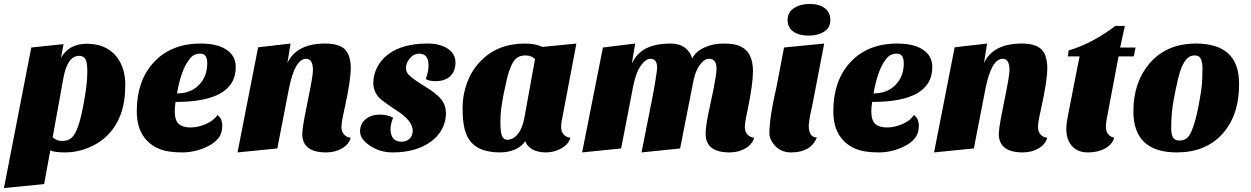

<svg xmlns="http://www.w3.org/2000/svg" viewBox="-62 -750 6322 970"><path d="M192 10 161 180 -42 200 96 -510 259 -527 246 -458Q288 -529 375 -529Q473 -529 525 -466Q571 -409 571 -322Q571 -235 548 -173Q525 -111 483 -68.5Q441 -26 383.5 -3Q326 20 269 20Q212 20 192 10ZM204 -56Q225 -38 251 -38Q277 -38 292 -48Q307 -58 318 -78Q348 -132 372 -296Q379 -344 379 -391Q379 -438 368.5 -453Q358 -468 338 -468Q277 -468 257 -349Z M1036 -169Q1061 -152 1061 -114.5Q1061 -77 1042 -53Q1023 -29 992 -13Q928 20 859 20Q790 20 749.5 5Q709 -10 682 -38Q629 -91 629 -188Q629 -339 711 -431Q799 -530 952 -530Q1047 -530 1094 -490Q1129 -460 1129 -411Q1129 -235 825 -235Q821 -209 821 -187Q821 -141 841.5 -123.5Q862 -106 900 -106Q938 -106 978.5 -123.5Q1019 -141 1036 -169ZM832 -278Q903 -278 944 -322Q985 -364 985 -431Q985 -454 976.5 -466.5Q968 -479 951 -479Q934 -479 919.5 -472.5Q905 -466 890 -444Q853 -394 832 -278Z M1586 20Q1465 20 1465 -74Q1466 -100 1474 -144L1492 -236Q1519 -366 1519 -395Q1519 -453 1485 -453Q1428 -453 1398 -304L1339 0L1138 20L1242 -511L1406 -530L1390 -432Q1437 -530 1581 -530Q1651 -530 1680.5 -500.5Q1710 -471 1710 -405Q1710 -343 1678 -198Q1663 -133 1663 -108.5Q1663 -84 1676.5 -70Q1690 -56 1710 -54Q1700 -20 1665.5 0Q1631 20 1586 20Z M2089 -351Q2103 -388 2103 -420Q2103 -479 2055 -479Q2030 -479 2009.5 -456.5Q1989 -434 1989 -406Q1989 -386 2005 -370Q2028 -348 2087 -312Q2146 -276 2168.5 -246.5Q2191 -217 2191 -176.5Q2191 -136 2171.5 -99Q2152 -62 2117 -36Q2042 20 1922 20Q1857 20 1807 -14Q1757 -47 1757 -86Q1757 -125 1785.5 -148Q1814 -171 1856 -171Q1898 -171 1924 -155Q1911 -122 1911 -100Q1911 -34 1967 -34Q1991 -34 2007 -49Q2023 -64 2023 -90Q2023 -141 1937 -195Q1867 -241 1851 -259Q1824 -291 1824 -331Q1824 -371 1843 -409Q1862 -447 1897 -474Q1970 -530 2097 -530Q2162 -530 2200.5 -504Q2239 -478 2239 -434Q2239 -390 2212.5 -365Q2186 -340 2138 -340Q2105 -340 2089 -351Z M2363 -438Q2449 -530 2591 -530Q2642 -530 2679 -513L2850 -530L2776 -140Q2773 -128 2773 -106Q2773 -84 2786.5 -70Q2800 -56 2820 -54Q2810 -20 2773.5 0Q2737 20 2696 20Q2655 20 2627.5 4.5Q2600 -11 2592 -37Q2576 -12 2542 4Q2508 20 2462.5 20Q2417 20 2380 8Q2343 -4 2319.5 -30Q2296 -56 2285.5 -97Q2275 -138 2275 -205Q2275 -272 2298 -333Q2321 -394 2363 -438ZM2500 -44Q2532 -44 2555.5 -74.5Q2579 -105 2588 -159L2641 -452Q2620 -470 2595.5 -470Q2571 -470 2556.5 -462Q2542 -454 2530.5 -436Q2519 -418 2509 -387.5Q2499 -357 2482.5 -275.5Q2466 -194 2466 -136Q2466 -78 2475 -61Q2484 -44 2500 -44Z M3624 20Q3503 20 3503 -74Q3503 -115 3520.5 -194.5Q3538 -274 3544 -306Q3558 -379 3558 -402Q3558 -453 3520 -453Q3495 -453 3471 -418.5Q3447 -384 3436 -315L3374 0L3179 20L3233 -252Q3242 -297 3250 -348Q3258 -399 3258 -407Q3258 -453 3224 -453Q3201 -453 3176 -419Q3151 -385 3137 -315L3076 0L2879 20L2984 -510L3147 -530L3130 -429Q3156 -483 3204 -506.5Q3252 -530 3327 -530Q3370 -530 3398 -509Q3426 -488 3435 -454Q3452 -489 3495.5 -509.5Q3539 -530 3592.5 -530Q3646 -530 3672.5 -518.5Q3699 -507 3715 -488Q3742 -453 3742 -389Q3742 -326 3715 -195Q3701 -131 3701 -107.5Q3701 -84 3714.5 -70Q3728 -56 3748 -54Q3738 -20 3703.5 0Q3669 20 3624 20Z M4065 -55Q4034 20 3935 20Q3884 20 3852 -15Q3825 -46 3825 -77Q3825 -158 3862 -316L3899 -510L4102 -530L4041 -214Q4024 -140 4024 -114Q4024 -57 4065 -55ZM3917 -649Q3917 -688 3949.5 -709Q3982 -730 4029 -730Q4076 -730 4104.5 -709Q4133 -688 4133 -649Q4133 -610 4101.5 -590Q4070 -570 4023 -570Q3976 -570 3946.5 -590Q3917 -610 3917 -649Z M4555 -169Q4580 -152 4580 -114.5Q4580 -77 4561 -53Q4542 -29 4511 -13Q4447 20 4378 20Q4309 20 4268.5 5Q4228 -10 4201 -38Q4148 -91 4148 -188Q4148 -339 4230 -431Q4318 -530 4471 -530Q4566 -530 4613 -490Q4648 -460 4648 -411Q4648 -235 4344 -235Q4340 -209 4340 -187Q4340 -141 4360.5 -123.5Q4381 -106 4419 -106Q4457 -106 4497.5 -123.5Q4538 -141 4555 -169ZM4351 -278Q4422 -278 4463 -322Q4504 -364 4504 -431Q4504 -454 4495.5 -466.5Q4487 -479 4470 -479Q4453 -479 4438.5 -472.5Q4424 -466 4409 -444Q4372 -394 4351 -278Z M5105 20Q4984 20 4984 -74Q4985 -100 4993 -144L5011 -236Q5038 -366 5038 -395Q5038 -453 5004 -453Q4947 -453 4917 -304L4858 0L4657 20L4761 -511L4925 -530L4909 -432Q4956 -530 5100 -530Q5170 -530 5199.5 -500.5Q5229 -471 5229 -405Q5229 -343 5197 -198Q5182 -133 5182 -108.5Q5182 -84 5195.5 -70Q5209 -56 5229 -54Q5219 -20 5184.5 0Q5150 20 5105 20Z M5325 -100Q5325 -127 5339 -195L5392 -465H5333L5337 -495Q5457 -531 5573 -619H5621L5597 -510H5675L5666 -465H5589L5538 -195Q5525 -133 5525 -112Q5525 -64 5567 -54Q5557 -20 5521 0Q5485 20 5434 20Q5383 20 5354 -12Q5325 -44 5325 -100Z M5884 20Q5664 20 5664 -187Q5664 -334 5745 -429Q5831 -530 5980 -530Q6088 -530 6143 -480Q6198 -430 6198 -325Q6198 -165 6112 -72Q6028 20 5884 20ZM5855 -100Q5855 -74 5863.5 -57Q5872 -40 5895 -40Q5918 -40 5932.5 -51Q5947 -62 5958 -88Q5978 -134 5994 -219.5Q6010 -305 6011.5 -342Q6013 -379 6013 -406.5Q6013 -434 6005 -452Q5997 -470 5974.5 -470Q5952 -470 5937 -456Q5922 -442 5910 -415Q5898 -388 5888.5 -347.5Q5879 -307 5867 -243Q5855 -179 5855 -100Z"/></svg>

Font: Sansita One
Style: Regular
Weight: 400
Version: Version 1.002